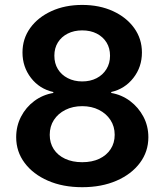

<svg xmlns="http://www.w3.org/2000/svg" viewBox="-20 -758 675 788"><path d="M317.4 10.3Q237.8 10.3 176.8 -16.4Q115.7 -43 81.1 -89.4Q46.4 -135.7 46.4 -194.8Q46.4 -240.7 66.4 -279.3Q86.4 -317.9 120.8 -343.5Q155.3 -369.1 198.7 -376.5V-380.4Q142.1 -393.1 107.2 -438.2Q72.3 -483.4 72.3 -542.5Q72.3 -599.1 104 -643.1Q135.7 -687 191.2 -712.4Q246.6 -737.8 317.4 -737.8Q388.2 -737.8 443.6 -712.4Q499 -687 530.8 -642.8Q562.5 -598.6 562.5 -542.5Q562.5 -482.9 527.3 -438Q492.2 -393.1 436.5 -380.4V-376.5Q479.5 -369.1 513.9 -343.3Q548.3 -317.4 568.6 -279.1Q588.9 -240.7 588.9 -194.8Q588.9 -135.7 554.2 -89.4Q519.5 -43 458.3 -16.4Q397 10.3 317.4 10.3ZM317.4 -92.3Q357.9 -92.3 387.7 -106.4Q417.5 -120.6 434.1 -146Q450.7 -171.4 450.7 -204.6Q450.7 -239.3 433.3 -265.6Q416 -292 386 -307.1Q356 -322.3 317.4 -322.3Q278.8 -322.3 248.5 -307.1Q218.3 -292 201.2 -265.6Q184.1 -239.3 184.1 -204.6Q184.1 -171.4 200.4 -146Q216.8 -120.6 247.1 -106.4Q277.3 -92.3 317.4 -92.3ZM317.4 -423.8Q350.6 -423.8 376.2 -437Q401.9 -450.2 416.7 -474.1Q431.6 -498 431.6 -529.3Q431.6 -560.5 417.2 -583.7Q402.8 -606.9 377.2 -620.1Q351.6 -633.3 317.4 -633.3Q283.7 -633.3 257.8 -620.1Q231.9 -606.9 217.5 -583.7Q203.1 -560.5 203.1 -529.3Q203.1 -498 217.5 -474.4Q231.9 -450.7 258.1 -437.3Q284.2 -423.8 317.4 -423.8Z"/></svg>

Font: V-Inter
Style: SemiBold-600
Weight: 600
Designer: Rasmus Andersson
Foundry: rsms
Version: Version 4.000;git-4146feb